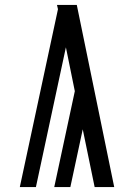

<svg xmlns="http://www.w3.org/2000/svg" viewBox="-20 -755 540 775"><path d="M60 0 214 -718 210 -735H290L441 0H362L314 -233L264 0H199L282 -387L246 -564L125 0Z"/></svg>

Font: Iosevka NFM
Style: Regular
Weight: 400
Monospace: yes
Designer: Belleve Invis
Foundry: Belleve Invis
Version: Version 29.0.4; ttfautohint (v1.8.4);Nerd Fonts 3.3.0